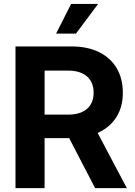

<svg xmlns="http://www.w3.org/2000/svg" viewBox="-20 -966 693 986"><path d="M59.6 0V-727.5H347.2Q429.7 -727.5 488.8 -698.2Q547.9 -668.9 579.3 -615.7Q610.8 -562.5 610.8 -489.7Q610.8 -417.5 578.1 -365.2Q545.4 -313 484.9 -284.9Q424.3 -256.8 340.8 -256.8H148.4V-377.4H330.1Q372.6 -377.4 401.6 -390.9Q430.7 -404.3 445.8 -429.4Q460.9 -454.6 460.9 -489.7Q460.9 -525.4 445.8 -550.8Q430.7 -576.2 401.4 -589.8Q372.1 -603.5 329.6 -603.5H209V0ZM468.3 0 297.4 -329.6H457L631.3 0ZM268.1 -793.5 345.2 -945.8H483.9L370.1 -793.5Z"/></svg>

Font: Inter 24pt
Style: Bold
Weight: 700
Designer: Rasmus Andersson
Foundry: rsms
Version: Version 4.001;git-66647c0bb